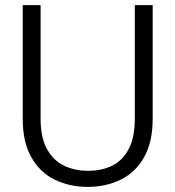

<svg xmlns="http://www.w3.org/2000/svg" viewBox="-20 -720 687 752"><path d="M323 12Q253 12 195 -16Q137 -44 103 -103.5Q69 -163 69 -255V-700H139V-255Q139 -183 163 -138Q187 -93 229 -72Q271 -51 325 -51Q380 -51 421 -72Q462 -93 485 -138Q508 -183 508 -255V-700H578V-255Q578 -163 544 -103.5Q510 -44 452 -16Q394 12 323 12Z"/></svg>

Font: DM Sans 9pt Light
Style: Regular
Weight: 300
Version: Version 4.004;gftools[0.9.30]